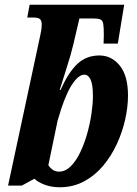

<svg xmlns="http://www.w3.org/2000/svg" viewBox="-20 -780 577 810"><path d="M232 10Q197 10 169 -0.5Q141 -11 125 -26L72 3H14L148 -622Q151 -635 153.5 -649Q156 -663 156 -677Q156 -693 148.5 -699.5Q141 -706 122 -706H95L105 -760H504L477 -596H417L418 -633Q418 -665 415.5 -679.5Q413 -694 403.5 -698Q394 -702 375 -702H315L289 -591Q279 -549 262 -496.5Q245 -444 232 -401H236Q268 -474 306 -510Q344 -546 399 -546Q451 -546 485.5 -503Q520 -460 520 -377Q520 -329 508 -275.5Q496 -222 472.5 -171.5Q449 -121 414.5 -80Q380 -39 334 -14.5Q288 10 232 10ZM229 -56Q256 -56 278.5 -78.5Q301 -101 318.5 -137.5Q336 -174 348 -217Q360 -260 366 -301.5Q372 -343 372 -374Q372 -424 362 -444.5Q352 -465 337 -465Q317 -465 298 -442.5Q279 -420 264 -387Q249 -354 238.5 -321.5Q228 -289 223 -271L184 -83Q191 -72 202 -64Q213 -56 229 -56Z"/></svg>

Font: Noto Serif ExtraCondensed ExtraBold
Style: Italic
Weight: 800
Width: 2
Italic angle: -12°
Designer: Monotype Design Team
Foundry: Monotype Imaging Inc.
Version: Version 2.013